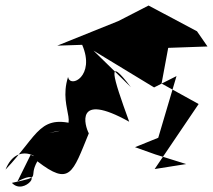

<svg xmlns="http://www.w3.org/2000/svg" viewBox="-56 -633 770 694"><path d="M656 -520 481 -613 372 -557 151 -468 241 -471C290 -358 197 -312 190 -355C150 -228 256 -168 122 -153L241 -176C85 -229 87 -149 -36 -20C7 -127 98 -49 55 -74L7 23C111 -32 33 78 -13 28C102 3 43 14 79 -50C197 41 206 -7 265 -151C251 -177 212 -304 411 -193C351 -358 327 -437 417 -318L282 -450L501 -317L582 -358L516 -135L432 -101L505 -75L617 -40L503 -22L662 -257L528 -331L552 -460L694 -465Z"/></svg>

Font: Asimov Silicon
Style: Regular
Weight: 400
Designer: Google
Version: Version 2.000980; 2014